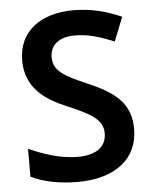

<svg xmlns="http://www.w3.org/2000/svg" viewBox="-53 -768 655 822"><g transform="rotate(-5 275.0 -357.0)"><path d="M508 -195C508 -307 441 -356 326 -406C226 -449 183 -473 183 -532C183 -582 220 -616 289 -616C346 -616 398 -600 458 -575L499 -678C433 -707 368 -724 293 -724C149 -724 56 -651 56 -529C56 -406 144 -353 232 -316C329 -275 381 -247 381 -188C381 -134 343 -97 257 -97C183 -97 108 -123 48 -150V-30C101 -4 171 10 248 10C411 10 508 -68 508 -195Z"/></g></svg>

Font: Noto Sans Gurmukhi SemiBold
Style: Regular
Weight: 600
Designer: Jelle Bosma - Monotype Design Team
Foundry: Monotype Imaging Inc.
Version: Version 2.004